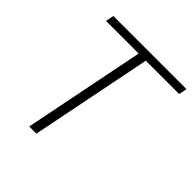

<svg xmlns="http://www.w3.org/2000/svg" viewBox="-187 -836 974 974"><g transform="rotate(45 300.0 -349.0)"><path d="M600.1 -698.2 591.3 -654.3H352.1L221.2 0H169.9L300.8 -654.3H66.4L75.2 -698.2Z"/></g></svg>

Font: Sansation Light
Style: Light Italic
Weight: 300
Designer: Bernd Montag
Version: Version 1.301